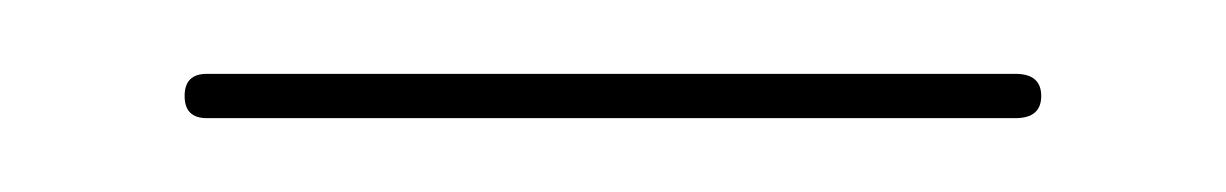

<svg xmlns="http://www.w3.org/2000/svg" viewBox="-20 -306 332 52"><path d="M36 -274Q30 -274 30 -280Q30 -286 36 -286H255Q262 -286 262 -280Q262 -274 255 -274Z"/></svg>

Font: Moirai One
Style: Regular
Weight: 400
Designer: Jiyeon Park
Foundry: JAMO
Version: Version 1.000; ttfautohint (v1.8.4.7-5d5b);gftools[0.9.29]